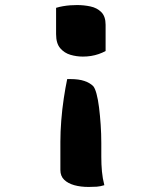

<svg xmlns="http://www.w3.org/2000/svg" viewBox="-20 -566 640 760"><path d="M246 -253H259Q292 -253 314 -245.5Q336 -238 349 -225Q356 -217 362 -195Q368 -173 372 -141Q376 -109 378.5 -72.5Q381 -36 381 0V55Q381 85 383.5 112.5Q386 140 393 167Q377 172 363 173Q349 174 331 174Q299 174 274 167Q249 160 234 145.5Q219 131 219 107V-5Q219 -44 222.5 -89Q226 -134 232.5 -177Q239 -220 246 -253ZM202 -535Q215 -539 229.5 -541.5Q244 -544 258 -545Q272 -546 285 -546Q312 -546 338 -540.5Q364 -535 381 -518Q398 -501 398 -468V-364Q385 -357 370.5 -352Q356 -347 340.5 -344.5Q325 -342 308 -342Q283 -342 259 -349Q235 -356 218.5 -375Q202 -394 202 -431Z"/></svg>

Font: Recursive Monospace Casual
Style: Bold
Weight: 700
Version: Version 1.047